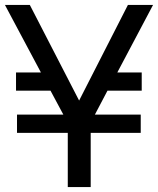

<svg xmlns="http://www.w3.org/2000/svg" viewBox="-31 -759 641 779"><path d="M38 -220H244V0H337V-220H540V-294H354L405 -391H544V-465H445L590 -739H488L290 -351L90 -739H-11L135 -465H34V-391H174L226 -294H38Z"/></svg>

Font: Involve Medium
Style: Regular
Weight: 500
Designer: Stefan Peev
Foundry: Context Ltd.
Version: Version 1.001